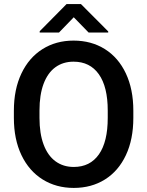

<svg xmlns="http://www.w3.org/2000/svg" viewBox="-20 -922 730 952"><path d="M48.8 0ZM345.7 9.8Q258.8 9.8 191.4 -32.2Q124 -74.2 86.4 -152.8Q48.8 -231.4 48.8 -337.4V-373Q48.8 -479 86.2 -557.6Q123.5 -636.2 190.7 -678.5Q257.8 -720.7 344.7 -720.7Q432.6 -720.7 499.8 -678.7Q566.9 -636.7 604 -558.1Q641.1 -479.5 641.1 -373V-337.4Q641.1 -231 604.2 -152.6Q567.4 -74.2 500.5 -32.2Q433.6 9.8 345.7 9.8ZM344.7 -616.2Q292.5 -616.2 254.4 -588.4Q216.3 -560.5 196 -506.1Q175.8 -451.7 175.8 -374V-337.4Q175.8 -259.8 196.3 -205.1Q216.8 -150.4 255.1 -122.3Q293.5 -94.2 345.7 -94.2Q426.8 -94.2 470.5 -156.7Q514.2 -219.2 514.2 -337.4V-374Q514.2 -491.7 470 -554Q425.8 -616.2 344.7 -616.2ZM516.6 -760.7H419.4L345.7 -836.4L272.5 -760.7H176.8V-767.1L310.1 -901.9H381.3L516.6 -766.1Z"/></svg>

Font: Heebo Medium
Style: Regular
Weight: 500
Designer: Oded Ezer
Foundry: Meir Sadan
Version: Version 2.001; ttfautohint (v1.5.14-ce02) -l 8 -r 50 -G 200 